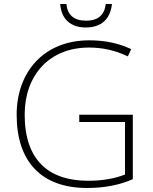

<svg xmlns="http://www.w3.org/2000/svg" viewBox="-20 -927 762 957"><path d="M538 -907H507C501 -854 471 -824 409 -824C348 -824 316 -853 311 -907H280C286 -832 331 -790 408 -790C485 -790 530 -832 538 -907ZM375 -355V-319H603V-57C554 -38 494 -26 420 -26C222 -26 103 -129 103 -356C103 -550 224 -690 424 -690C488 -690 553 -677 617 -646L634 -682C571 -712 502 -726 425 -726C199 -726 63 -569 63 -355C63 -123 185 10 414 10C497 10 575 -4 642 -34V-355Z"/></svg>

Font: Noto Sans Thai Looped ExtraLight
Style: Regular
Weight: 200
Designer: Sasikarn Vongin, Ben Mitchell
Foundry: The Fontpad Ltd
Version: Version 1.001